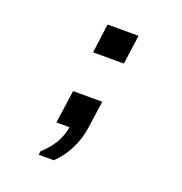

<svg xmlns="http://www.w3.org/2000/svg" viewBox="-124 -619 848 896"><g transform="rotate(20 300.0 -170.5)"><path d="M165 170 167 152Q207 116 228.5 78Q250 40 256 0H191L214 -164H359L339 -24Q331 30 306 80Q281 130 240 170ZM240 -366 259 -511H413L393 -366Z"/></g></svg>

Font: Chivo Mono SemiBold
Style: Italic
Weight: 600
Italic angle: -8.05°
Monospace: yes
Version: Version 1.008